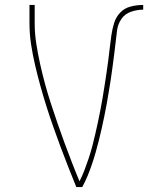

<svg xmlns="http://www.w3.org/2000/svg" viewBox="-20 -755 640 775"><path d="M288 0Q272 -40 256 -80Q240 -120 225 -160.5Q210 -201 195.5 -242Q181 -283 168 -324Q155 -365 143.5 -406.5Q132 -448 122 -490.5Q112 -533 105.5 -575.5Q99 -618 99 -662V-735H120V-662Q120 -620 126.5 -578.5Q133 -537 142 -496.5Q151 -456 162 -415.5Q173 -375 186 -335.5Q199 -296 212.5 -256.5Q226 -217 240.5 -178Q255 -139 270 -100Q285 -61 301 -23Q312 -45 321 -68.5Q330 -92 338 -116Q346 -140 352.5 -164.5Q359 -189 364.5 -213.5Q370 -238 375.5 -263Q381 -288 385.5 -312.5Q390 -337 394.5 -362Q399 -387 402.5 -412Q406 -437 410 -461.5Q414 -486 417 -511Q420 -536 423 -561.5Q426 -587 429.5 -612Q433 -637 440.5 -661.5Q448 -686 465 -704Q482 -722 507 -728.5Q532 -735 558 -735V-716Q533 -716 508.5 -707.5Q484 -699 470 -678.5Q456 -658 452.5 -632.5Q449 -607 446.5 -582Q444 -557 440.5 -532.5Q437 -508 434 -483Q431 -458 427 -433.5Q423 -409 419 -384Q415 -359 410.5 -334.5Q406 -310 401 -285.5Q396 -261 390.5 -236.5Q385 -212 379 -188Q373 -164 366 -139.5Q359 -115 351 -91.5Q343 -68 333.5 -45Q324 -22 312 0Z"/></svg>

Font: Iosevka Curly Thin Extended
Style: Regular
Weight: 100
Width: 7
Monospace: yes
Designer: Belleve Invis
Foundry: Belleve Invis
Version: Version 11.1.0; ttfautohint (v1.8.3)